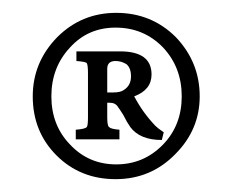

<svg xmlns="http://www.w3.org/2000/svg" viewBox="-20 -679 360 299"><path d="M161 -659Q216 -659 254 -621Q291 -582 291 -529Q291 -477 253 -439Q215 -400 160 -400Q105 -400 68 -437Q31 -474 31 -529Q31 -582 69 -621Q107 -659 161 -659ZM160 -636Q117 -636 89 -605Q60 -574 60 -529Q60 -484 89 -454Q118 -423 161 -423Q204 -423 234 -454Q263 -484 263 -529Q263 -574 234 -605Q204 -636 160 -636ZM235 -473 232 -461Q198 -461 183 -481Q178 -488 172 -500Q165 -511 164 -512Q160 -519 151 -519H147V-496Q147 -483 150 -481Q153 -478 166 -477V-462H98V-477Q112 -478 115 -481Q117 -483 117 -496V-565Q117 -578 115 -581Q112 -583 99 -584V-599H167Q216 -599 216 -563Q216 -539 189 -529Q202 -504 222 -483Q226 -479 235 -473ZM147 -535H156Q168 -535 173 -539Q184 -546 184 -560Q184 -573 177 -579Q169 -584 160 -584Q147 -584 147 -572Z"/></svg>

Font: Ponomar
Style: Regular
Weight: 400
Version: Version 1.301; ttfautohint (v1.8.4.7-5d5b)